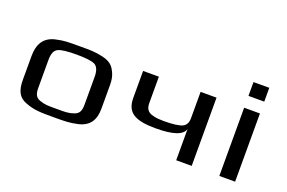

<svg xmlns="http://www.w3.org/2000/svg" viewBox="-89 -968 1914 1280"><g transform="rotate(20 868.0 -328.0)"><path d="M633 -321C633 -353 628 -380 618 -402C599 -445 578 -467 523 -481C463 -495 433 -494 354 -494C275 -494 244 -495 185 -481C105 -462 75 -405 75 -321V-153C75 -82 94 -35 153 -14C216 10 258 10 354 10C430 10 465 10 523 -3C601 -21 633 -72 633 -153ZM518 -140C518 -100 510 -74 476 -62C438 -48 413 -49 354 -49C294 -49 269 -48 231 -62C198 -74 190 -100 190 -140V-336C190 -381 201 -408 224 -419C246 -430 290 -435 354 -435C418 -435 461 -430 484 -419C506 -408 518 -381 518 -336Z M1018 -153C1140 -153 1207 -176 1219 -222V0H1329V-484H1216V-297C1216 -266 1205 -245 1183 -234C1160 -223 1116 -217 1050 -217C1022 -217 998 -219 979 -224C936 -233 920 -256 920 -297V-484H808V-292C808 -186 874 -153 1018 -153Z M1637 0V-484H1525V0ZM1637 -568V-666H1525V-568Z"/></g></svg>

Font: Gamestation Extended
Style: Regular
Weight: 400
Width: 7
Designer: Jonas Hecksher
Foundry: Jonas Hecksher, Playtypeª, e-types AS
Version: Version 1.003